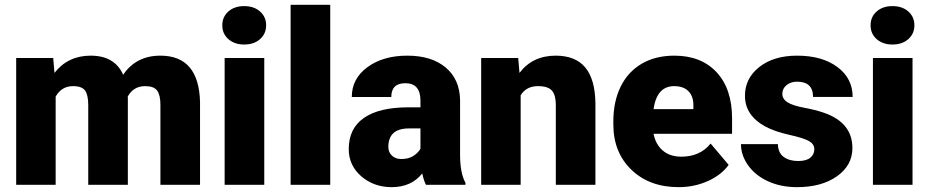

<svg xmlns="http://www.w3.org/2000/svg" viewBox="-20 -770 3877 800"><path d="M201.7 -528.3 207 -466.3Q263.2 -538.1 357.9 -538.1Q458 -538.1 493.2 -458.5Q546.9 -538.1 648.4 -538.1Q809.1 -538.1 813.5 -343.8V0H648.4V-333.5Q648.4 -374 634.8 -392.6Q621.1 -411.1 585 -411.1Q536.1 -411.1 512.2 -367.7L512.7 -360.8V0H347.7V-332.5Q347.7 -374 334.5 -392.6Q321.3 -411.1 284.2 -411.1Q236.8 -411.1 211.9 -367.7V0H47.4V-528.3Z M1081.1 0H916V-528.3H1081.1ZM906.2 -664.6Q906.2 -699.7 931.6 -722.2Q957 -744.6 997.6 -744.6Q1038.1 -744.6 1063.5 -722.2Q1088.9 -699.7 1088.9 -664.6Q1088.9 -629.4 1063.5 -606.9Q1038.1 -584.5 997.6 -584.5Q957 -584.5 931.6 -606.9Q906.2 -629.4 906.2 -664.6Z M1356 0H1190.9V-750H1356Z M1754.9 0Q1746.1 -16.1 1739.3 -47.4Q1693.8 9.8 1612.3 9.8Q1537.6 9.8 1485.4 -35.4Q1433.1 -80.6 1433.1 -148.9Q1433.1 -234.9 1496.6 -278.8Q1560.1 -322.8 1681.2 -322.8H1731.9V-350.6Q1731.9 -423.3 1668.9 -423.3Q1610.4 -423.3 1610.4 -365.7H1445.8Q1445.8 -442.4 1511 -490.2Q1576.2 -538.1 1677.2 -538.1Q1778.3 -538.1 1836.9 -488.8Q1895.5 -439.5 1897 -353.5V-119.6Q1897.9 -46.9 1919.4 -8.3V0ZM1651.9 -107.4Q1682.6 -107.4 1702.9 -120.6Q1723.1 -133.8 1731.9 -150.4V-234.9H1684.1Q1598.1 -234.9 1598.1 -157.7Q1598.1 -135.3 1613.3 -121.3Q1628.4 -107.4 1651.9 -107.4Z M2139.2 -528.3 2144.5 -466.3Q2199.2 -538.1 2295.4 -538.1Q2377.9 -538.1 2418.7 -488.8Q2459.5 -439.5 2460.9 -340.3V0H2295.9V-333.5Q2295.9 -373.5 2279.8 -392.3Q2263.7 -411.1 2221.2 -411.1Q2172.9 -411.1 2149.4 -373V0H1984.9V-528.3Z M2807.6 9.8Q2686 9.8 2610.8 -62.7Q2535.6 -135.3 2535.6 -251.5V-265.1Q2535.6 -346.2 2565.7 -408.2Q2595.7 -470.2 2653.3 -504.2Q2710.9 -538.1 2790 -538.1Q2901.4 -538.1 2965.8 -469Q3030.3 -399.9 3030.3 -276.4V-212.4H2703.1Q2711.9 -168 2741.7 -142.6Q2771.5 -117.2 2818.8 -117.2Q2897 -117.2 2940.9 -171.9L3016.1 -83Q2985.4 -40.5 2929 -15.4Q2872.6 9.8 2807.6 9.8ZM2789.1 -411.1Q2716.8 -411.1 2703.1 -315.4H2869.1V-328.1Q2870.1 -367.7 2849.1 -389.4Q2828.1 -411.1 2789.1 -411.1Z M3373 -148.4Q3373 -169.4 3351.1 -182.1Q3329.1 -194.8 3267.6 -208.5Q3206.1 -222.2 3166 -244.4Q3126 -266.6 3105 -298.3Q3084 -330.1 3084 -371.1Q3084 -443.8 3144 -491Q3204.1 -538.1 3301.3 -538.1Q3405.8 -538.1 3469.2 -490.7Q3532.7 -443.4 3532.7 -366.2H3367.7Q3367.7 -429.7 3300.8 -429.7Q3274.9 -429.7 3257.3 -415.3Q3239.7 -400.9 3239.7 -379.4Q3239.7 -357.4 3261.2 -343.8Q3282.7 -330.1 3329.8 -321.3Q3377 -312.5 3412.6 -300.3Q3531.7 -259.3 3531.7 -153.3Q3531.7 -81.1 3467.5 -35.6Q3403.3 9.8 3301.3 9.8Q3233.4 9.8 3180.2 -14.6Q3127 -39.1 3097.2 -81.1Q3067.4 -123 3067.4 -169.4H3221.2Q3222.2 -132.8 3245.6 -116Q3269 -99.1 3305.7 -99.1Q3339.4 -99.1 3356.2 -112.8Q3373 -126.5 3373 -148.4Z M3782.2 0H3617.2V-528.3H3782.2ZM3607.4 -664.6Q3607.4 -699.7 3632.8 -722.2Q3658.2 -744.6 3698.7 -744.6Q3739.3 -744.6 3764.6 -722.2Q3790 -699.7 3790 -664.6Q3790 -629.4 3764.6 -606.9Q3739.3 -584.5 3698.7 -584.5Q3658.2 -584.5 3632.8 -606.9Q3607.4 -629.4 3607.4 -664.6Z"/></svg>

Font: Roboto
Style: Regular
Weight: 900
Designer: Google
Version: Version 2.001171; 2014